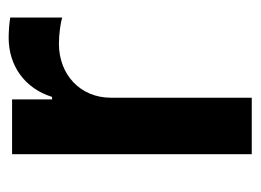

<svg xmlns="http://www.w3.org/2000/svg" viewBox="-98 -495 593 437"><g transform="rotate(-90 198.5 -276.5)"><path d="M66.1 0H194.6V-320.7C194.6 -389.9 246.8 -438.9 317.5 -438.9C339.1 -438.9 366.1 -435 377.1 -431.5V-549.7C365.4 -551.8 345.2 -553.3 331 -553.3C268.5 -553.3 216.3 -517.8 196.4 -454.5H190.7V-545.5H66.1Z"/></g></svg>

Font: Margiela Sans Semi Bold
Style: Regular
Weight: 600
Designer: Stefan Endress, Andreas Faust
Version: Version 1.100;FEAKit 1.0